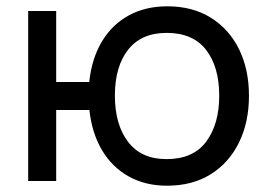

<svg xmlns="http://www.w3.org/2000/svg" viewBox="-20 -575 851 610"><path d="M510.5 15Q441.5 15 388.8 -14.5Q336 -44 304 -98Q272 -152 264 -225.5H158.5V0H69.5V-540H158.5V-314.5H263.5Q271.5 -389.5 304 -443.5Q336.5 -497.5 389.5 -526.2Q442.5 -555 511.5 -555Q592 -555 650.2 -518.5Q708.5 -482 739.8 -418Q771 -354 771 -271Q771 -186.5 739.2 -122Q707.5 -57.5 649.2 -21.2Q591 15 510.5 15ZM509 -69.5Q594 -69.5 635.2 -125.2Q676.5 -181 676.5 -270.5Q676.5 -362.5 634.8 -416.5Q593 -470.5 509.5 -470.5Q429 -470.5 387 -417Q345 -363.5 345 -271Q345 -179.5 386.8 -124.5Q428.5 -69.5 509 -69.5Z"/></svg>

Font: Cns Manrope Med
Style: Regular
Weight: 500
Designer: Mikhail Sharanda
Foundry: Mikhail Sharanda
Version: Version 4.504